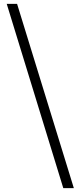

<svg xmlns="http://www.w3.org/2000/svg" viewBox="-20 -804 420 1001"><path d="M365 177 69 -784H15L310 177Z"/></svg>

Font: Noto Serif JP SemiBold
Style: Regular
Weight: 600
Designer: Ryoko NISHIZUKA 西塚涼子 (kana & ideographs); Frank Grießhammer (Latin, Greek & Cyrillic); Wenlong ZHANG 张文龙 (bopomofo); San
Foundry: Adobe
Version: Version 2.001;hotconv 1.1.0;makeotfexe 2.6.0